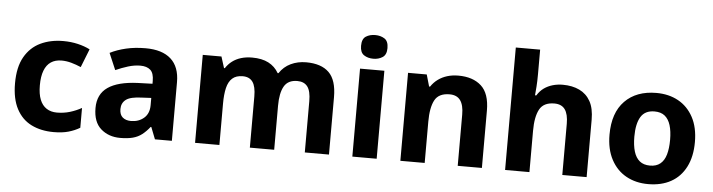

<svg xmlns="http://www.w3.org/2000/svg" viewBox="-47 -969 4408 1187"><g transform="rotate(5 2157.0 -375.5)"><path d="M311 10Q232 10 172.5 -19.5Q113 -49 80 -111.5Q47 -174 47 -270Q47 -371 83 -434Q119 -497 181 -526.5Q243 -556 322 -556Q370 -556 412.5 -546Q455 -536 488 -519L443 -405Q413 -418 382.5 -426.5Q352 -435 322 -435Q283 -435 256 -417Q229 -399 215 -362.5Q201 -326 201 -271Q201 -217 215 -182Q229 -147 256 -129.5Q283 -112 320 -112Q363 -112 401 -123.5Q439 -135 473 -154V-31Q441 -12 402.5 -1Q364 10 311 10Z M833 -556Q936 -556 990 -507.5Q1044 -459 1044 -364V0H939L910 -74H906Q883 -45 858.5 -26Q834 -7 802 1.5Q770 10 724 10Q652 10 604 -32Q556 -74 556 -161Q556 -247 618 -290Q680 -333 803 -338L894 -341V-358Q894 -407 872 -426.5Q850 -446 810 -446Q773 -446 734 -434Q695 -422 657 -405L613 -508Q656 -530 711.5 -543Q767 -556 833 -556ZM837 -250Q766 -248 738 -227Q710 -206 710 -168Q710 -133 729.5 -116.5Q749 -100 781 -100Q829 -100 861.5 -128Q894 -156 894 -208V-253Z M1829 -556Q1923 -556 1971 -509Q2019 -462 2019 -356V0H1869V-318Q1869 -381 1848 -408.5Q1827 -436 1785 -436Q1727 -436 1703 -394Q1679 -352 1679 -273V0H1528V-318Q1528 -379 1508 -407.5Q1488 -436 1446 -436Q1405 -436 1381.5 -415Q1358 -394 1348.5 -354Q1339 -314 1339 -256V0H1188V-546H1304L1326 -476H1331Q1347 -501 1370.5 -519Q1394 -537 1425 -546.5Q1456 -556 1494 -556Q1555 -556 1595.5 -535Q1636 -514 1659 -474H1664Q1691 -515 1734 -535.5Q1777 -556 1829 -556Z M2315 -546V0H2164V-546ZM2240 -761Q2273 -761 2297.5 -745.5Q2322 -730 2322 -687Q2322 -646 2297.5 -630Q2273 -614 2240 -614Q2206 -614 2182 -630Q2158 -646 2158 -687Q2158 -730 2182 -745.5Q2206 -761 2240 -761Z M2774 -556Q2864 -556 2916 -509Q2968 -462 2968 -356V0H2818V-318Q2818 -377 2796.5 -406.5Q2775 -436 2730 -436Q2662 -436 2637.5 -389.5Q2613 -343 2613 -256V0H2462V-546H2578L2599 -473H2605Q2623 -500 2648.5 -518.5Q2674 -537 2705.5 -546.5Q2737 -556 2774 -556Z M3263 -607Q3263 -563 3260.5 -529.5Q3258 -496 3256 -476H3264Q3282 -505 3306 -522Q3330 -539 3359.5 -547.5Q3389 -556 3422 -556Q3481 -556 3525 -535Q3569 -514 3593.5 -470.5Q3618 -427 3618 -356V0H3467V-318Q3467 -377 3446 -406.5Q3425 -436 3380 -436Q3313 -436 3288 -389.5Q3263 -343 3263 -256V0H3112V-760H3263Z M4266 -274Q4266 -184 4233.5 -120Q4201 -56 4141.5 -23Q4082 10 4000 10Q3923 10 3863.5 -23Q3804 -56 3770 -120Q3736 -184 3736 -274Q3736 -410 3807.5 -483Q3879 -556 4003 -556Q4080 -556 4139 -523.5Q4198 -491 4232 -428Q4266 -365 4266 -274ZM3890 -275Q3890 -221 3901.5 -183Q3913 -145 3937.5 -125Q3962 -105 4002 -105Q4041 -105 4065.5 -125Q4090 -145 4101 -183Q4112 -221 4112 -274Q4112 -328 4100.5 -365Q4089 -402 4065 -421.5Q4041 -441 4001 -441Q3942 -441 3916 -398Q3890 -355 3890 -275Z"/></g></svg>

Font: Noto Sans Cherokee
Style: Regular
Weight: 400
Designer: Monotype Design Team
Foundry: Monotype Imaging Inc.
Version: Version 2.001